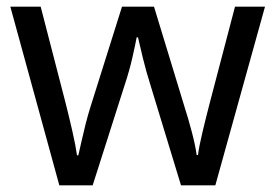

<svg xmlns="http://www.w3.org/2000/svg" viewBox="-20 -557 826 576"><path d="M431 -303Q418 -344 408.5 -383.5Q399 -423 394 -445H390Q386 -423 377 -383.5Q368 -344 354 -302L258 -1H158L11 -537H102L176 -251Q187 -208 197 -164Q207 -120 211 -91H215Q219 -108 224.5 -133Q230 -158 237 -185.5Q244 -213 251 -235L346 -537H442L534 -235Q545 -201 555.5 -161Q566 -121 570 -92H574Q577 -117 587.5 -161Q598 -205 610 -251L685 -537H775L626 -1H523Z"/></svg>

Font: Noto Sans Ugaritic
Style: Regular
Weight: 400
Designer: Monotype Design Team
Foundry: Monotype Imaging Inc.
Version: Version 2.001; ttfautohint (v1.8.4.7-5d5b)